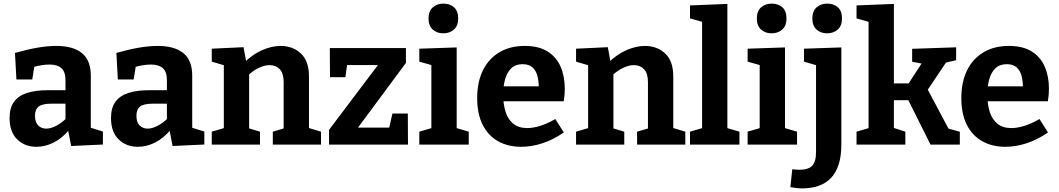

<svg xmlns="http://www.w3.org/2000/svg" viewBox="-20 -800 5855 1062"><path d="M482.2 -71.2 462.8 -99.4 549.2 -72.4V-0.6L373.6 7.6L355.2 -87.6L364.8 -84.6Q325.4 -36.4 278 -12.2Q230.6 12 181.2 12Q117.2 12 75.1 -29.2Q33 -70.4 33 -146.8Q33 -203.6 57.6 -237.1Q82.2 -270.6 129 -285.8Q175.8 -301 243.2 -301H351.6L342.2 -290.4V-356.4Q342.2 -402.8 319.6 -422.9Q297 -443 253.8 -443Q232.8 -443 208.7 -439.2Q184.6 -435.4 157 -426.8L171.4 -442.4L158.4 -360.6H70.8L62.8 -507.2Q130.6 -526.6 187.3 -536.3Q244 -546 291.2 -546Q384.4 -546 433.3 -506.2Q482.2 -466.4 482.2 -382ZM173.6 -160.6Q173.6 -123.6 191.2 -106.1Q208.8 -88.6 235.6 -88.6Q261.2 -88.6 291.1 -104.3Q321 -120 348.2 -146.8L342.2 -123V-237L352 -226.6H266Q214 -226.6 193.8 -210.6Q173.6 -194.6 173.6 -160.6Z M1043.2 -71.2 1023.8 -99.4 1110.2 -72.4V-0.6L934.6 7.6L916.2 -87.6L925.8 -84.6Q886.4 -36.4 839 -12.2Q791.6 12 742.2 12Q678.2 12 636.1 -29.2Q594 -70.4 594 -146.8Q594 -203.6 618.6 -237.1Q643.2 -270.6 690 -285.8Q736.8 -301 804.2 -301H912.6L903.2 -290.4V-356.4Q903.2 -402.8 880.6 -422.9Q858 -443 814.8 -443Q793.8 -443 769.7 -439.2Q745.6 -435.4 718 -426.8L732.4 -442.4L719.4 -360.6H631.8L623.8 -507.2Q691.6 -526.6 748.3 -536.3Q805 -546 852.2 -546Q945.4 -546 994.3 -506.2Q1043.2 -466.4 1043.2 -382ZM734.6 -160.6Q734.6 -123.6 752.2 -106.1Q769.8 -88.6 796.6 -88.6Q822.2 -88.6 852.1 -104.3Q882 -120 909.2 -146.8L903.2 -123V-237L913 -226.6H827Q775 -226.6 754.8 -210.6Q734.6 -194.6 734.6 -160.6Z M1151.3 0V-71.7L1235 -96.3L1218 -75.7V-457L1235 -434.3L1151.3 -459V-530.7L1327 -539L1344.7 -443.3L1326.7 -449.7Q1375.3 -498.7 1429.3 -522.3Q1483.3 -546 1532.3 -546Q1599.7 -546 1644.7 -503.7Q1689.7 -461.3 1689 -374.7V-75.7L1676 -95.7L1755.7 -71.7V0H1489V-71.7L1565.3 -94.3L1549 -73V-345Q1549 -394 1527.7 -416.8Q1506.3 -439.7 1471.3 -439.7Q1444 -439.7 1412 -424.8Q1380 -410 1348.7 -380.3L1358 -401.3V-73L1345 -93.7L1418 -71.7V0Z M2235.7 -172 2236.7 -0.3 1800 0V-81.7L2090.7 -467L2109.3 -440H1866L1904 -469.7L1890.3 -373H1805.3L1804.3 -534H2225.3V-452L1932 -56.3L1927.3 -94L2160 -94.3L2124 -56L2150.7 -172Z M2506 -81.7 2495.7 -94.3 2572.7 -71.7V0H2299.3V-71.7L2376.3 -94.3L2366 -81.7V-447L2375 -437.7L2299.3 -459V-530.7L2506 -537.7ZM2432 -615.7Q2395.7 -615.7 2373 -637Q2350.3 -658.3 2350.3 -697.3Q2350.3 -738.7 2373.8 -759.3Q2397.3 -780 2433 -780Q2468.3 -780 2491.3 -759.7Q2514.3 -739.3 2514.3 -698Q2514.3 -657.3 2490.7 -636.5Q2467 -615.7 2432 -615.7Z M2862.8 12Q2790.2 12 2735.3 -18.7Q2680.4 -49.4 2649.9 -109.5Q2619.4 -169.6 2619.4 -257.2Q2619.4 -347.2 2651.5 -411.7Q2683.6 -476.2 2742.7 -511.1Q2801.8 -546 2882.2 -546Q2960 -546 3008.9 -515.2Q3057.8 -484.4 3080.9 -430.9Q3104 -377.4 3104 -309.6Q3104 -293 3102.6 -276.2Q3101.2 -259.4 3098 -240H2732.2V-322.6H2977.6L2959.8 -310.2Q2960.8 -350 2952.6 -380.4Q2944.4 -410.8 2924.6 -427.9Q2904.8 -445 2870.6 -445Q2831.6 -445 2808 -422.3Q2784.4 -399.6 2773.8 -361.8Q2763.2 -324 2763.2 -277.4Q2763.2 -224 2776.2 -182.1Q2789.2 -140.2 2818.7 -115.9Q2848.2 -91.6 2896.4 -91.6Q2929.6 -91.6 2969.3 -104.2Q3009 -116.8 3051.6 -141.6L3098.6 -67.4Q3040.6 -27.2 2980.5 -7.6Q2920.4 12 2862.8 12Z M3166.3 0V-71.7L3250 -96.3L3233 -75.7V-457L3250 -434.3L3166.3 -459V-530.7L3342 -539L3359.7 -443.3L3341.7 -449.7Q3390.3 -498.7 3444.3 -522.3Q3498.3 -546 3547.3 -546Q3614.7 -546 3659.7 -503.7Q3704.7 -461.3 3704 -374.7V-75.7L3691 -95.7L3770.7 -71.7V0H3504V-71.7L3580.3 -94.3L3564 -73V-345Q3564 -394 3542.7 -416.8Q3521.3 -439.7 3486.3 -439.7Q3459 -439.7 3427 -424.8Q3395 -410 3363.7 -380.3L3373 -401.3V-73L3360 -93.7L3433 -71.7V0Z M4003.3 -81.7 3993 -94.3 4070 -71.7V0H3796.7V-71.7L3873.7 -94.3L3863.3 -81.7V-687L3872.3 -677L3796.7 -698.3V-770L4003.3 -778.3Z M4322 -81.7 4311.7 -94.3 4388.7 -71.7V0H4115.3V-71.7L4192.3 -94.3L4182 -81.7V-447L4191 -437.7L4115.3 -459V-530.7L4322 -537.7ZM4248 -615.7Q4211.7 -615.7 4189 -637Q4166.3 -658.3 4166.3 -697.3Q4166.3 -738.7 4189.8 -759.3Q4213.3 -780 4249 -780Q4284.3 -780 4307.3 -759.7Q4330.3 -739.3 4330.3 -698Q4330.3 -657.3 4306.7 -636.5Q4283 -615.7 4248 -615.7Z M4418.3 242Q4401.7 242 4385.8 240.2Q4370 238.3 4351.7 235.3L4362.3 136.3Q4373.3 137.3 4383.3 138.2Q4393.3 139 4401.7 139Q4451 139 4472.3 117Q4493.7 95 4493.7 41V-452.3L4507.3 -435.7L4427 -459V-530.7L4633.7 -537.7V-1.3Q4633.7 64.7 4618.5 110.8Q4603.3 157 4575 185.8Q4546.7 214.7 4506.8 228.3Q4467 242 4418.3 242ZM4555 -615.7Q4518.7 -615.7 4496 -637Q4473.3 -658.3 4473.3 -697.3Q4473.3 -738.7 4496.8 -759.3Q4520.3 -780 4556 -780Q4591.3 -780 4614.3 -759.7Q4637.3 -739.3 4637.3 -698Q4637.3 -657.3 4613.7 -636.5Q4590 -615.7 4555 -615.7Z M4717.7 0V-71.7L4801.3 -96.3L4784.3 -70.3V-692.3L4794.7 -676.3L4717.7 -698.3V-770L4924.3 -778.3V-318.3L4901.3 -338.7H5029.3L4995.3 -322.7L5085 -460L5095.3 -445L5025.3 -458.7V-530L5268.7 -538.3V-467L5185.3 -447.7L5222.7 -469.3L5100.3 -286.7L5102 -322.7L5234 -74L5213.3 -92.3L5289 -71.3V0H5127L4999.7 -255L5020.3 -245.7H4901.3L4924.3 -255.3V-70.3L4910 -97L4987.7 -71.7V0Z M5540.8 12Q5468.2 12 5413.3 -18.7Q5358.4 -49.4 5327.9 -109.5Q5297.4 -169.6 5297.4 -257.2Q5297.4 -347.2 5329.5 -411.7Q5361.6 -476.2 5420.7 -511.1Q5479.8 -546 5560.2 -546Q5638 -546 5686.9 -515.2Q5735.8 -484.4 5758.9 -430.9Q5782 -377.4 5782 -309.6Q5782 -293 5780.6 -276.2Q5779.2 -259.4 5776 -240H5410.2V-322.6H5655.6L5637.8 -310.2Q5638.8 -350 5630.6 -380.4Q5622.4 -410.8 5602.6 -427.9Q5582.8 -445 5548.6 -445Q5509.6 -445 5486 -422.3Q5462.4 -399.6 5451.8 -361.8Q5441.2 -324 5441.2 -277.4Q5441.2 -224 5454.2 -182.1Q5467.2 -140.2 5496.7 -115.9Q5526.2 -91.6 5574.4 -91.6Q5607.6 -91.6 5647.3 -104.2Q5687 -116.8 5729.6 -141.6L5776.6 -67.4Q5718.6 -27.2 5658.5 -7.6Q5598.4 12 5540.8 12Z"/></svg>

Font: Bitter Thin
Style: Regular
Weight: 100
Designer: Sol Matas, and Bitter project Authors
Foundry: Sol Matas
Version: Version 2.002